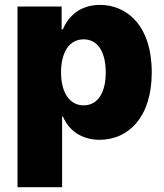

<svg xmlns="http://www.w3.org/2000/svg" viewBox="-20 -573 682 797"><path d="M52.7 204.1H237.8V-89.4H241.2C263.2 -36.1 314 7.3 393.6 7.3C512.2 7.3 609.9 -85.4 609.9 -272.5C609.9 -467.8 505.9 -552.7 395 -552.7C311.5 -552.7 262.2 -503.9 241.2 -451.2H235.8V-545.9H52.7ZM327.1 -135.7C269 -135.7 233.4 -189 233.4 -272.5C233.4 -357.4 268.6 -409.7 327.1 -409.7C386.2 -409.7 418.9 -356.9 418.9 -272.5C418.9 -188.5 386.2 -135.7 327.1 -135.7Z"/></svg>

Font: Raveo ExtraBold
Style: Regular
Weight: 800
Designer: Jakub Foglar, Rasmus Andersson (Inter)
Foundry: Jakubfoglar.com
Version: Version 1.100;Glyphs 3.2.3 (3260)